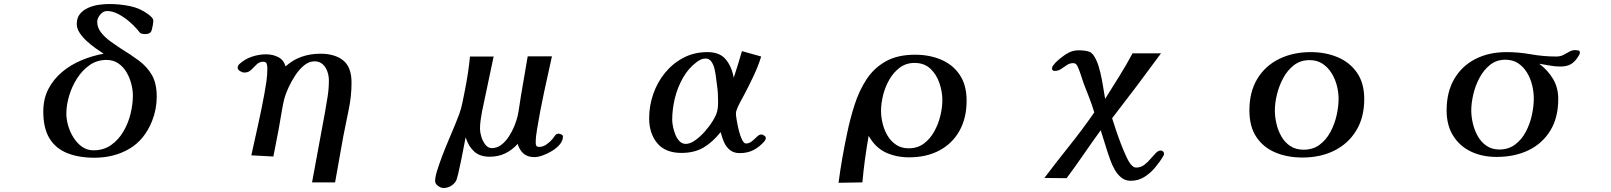

<svg xmlns="http://www.w3.org/2000/svg" viewBox="-20 -781 8040 958"><path d="M643 -304Q643 -332 635 -363Q627 -394 611 -421Q595 -448 570 -465Q545 -482 512 -482Q464 -482 427 -456Q390 -430 364 -389Q338 -348 324.5 -301.5Q311 -255 311 -214Q311 -186 320 -154.5Q329 -123 346.5 -95Q364 -67 389 -49Q414 -31 446 -31Q497 -31 534 -57Q571 -83 595.5 -124.5Q620 -166 631.5 -213.5Q643 -261 643 -304ZM762 -298Q762 -236 739 -178Q702 -84 626 -39Q550 6 451 6Q373 6 315.5 -17Q258 -40 227 -90.5Q196 -141 196 -224Q196 -288 221.5 -337Q247 -386 290 -422Q333 -458 387 -480.5Q441 -503 497 -513Q480 -524 457.5 -540Q435 -556 413.5 -575.5Q392 -595 377.5 -617Q363 -639 363 -661Q363 -692 379 -711.5Q395 -731 420 -742Q445 -753 473 -757Q501 -761 525 -761Q577 -761 628.5 -750.5Q680 -740 722 -708Q730 -702 737.5 -694Q745 -686 745 -675Q745 -670 743 -658.5Q741 -647 738.5 -636.5Q736 -626 733 -622Q728 -615 720 -613Q712 -611 704 -611Q697 -611 691 -612Q685 -613 679 -617Q675 -621 671.5 -626Q668 -631 664 -635Q647 -655 622 -676Q597 -697 569 -711.5Q541 -726 514 -726Q495 -726 480 -708Q465 -690 465 -672Q465 -643 485 -618Q505 -593 532.5 -573.5Q560 -554 581 -540Q632 -509 673 -478.5Q714 -448 738 -406.5Q762 -365 762 -298Z M1734 -369Q1734 -301 1720 -234.5Q1706 -168 1693 -101Q1683 -44 1672.5 13.5Q1662 71 1652 129H1537Q1553 41 1569.5 -47Q1586 -135 1602 -223Q1609 -262 1615 -301Q1621 -340 1621 -380Q1621 -402 1613.5 -424Q1606 -446 1590 -460.5Q1574 -475 1549 -475Q1522 -475 1497.5 -455Q1473 -435 1453 -404.5Q1433 -374 1419 -343Q1405 -312 1399 -290Q1392 -262 1387 -232.5Q1382 -203 1377 -174Q1370 -131 1361 -87.5Q1352 -44 1344 0L1234 -6Q1251 -83 1268 -159.5Q1285 -236 1299 -312Q1305 -344 1309.5 -376Q1314 -408 1314 -440Q1314 -451 1311 -462Q1308 -473 1293 -473Q1274 -473 1260.5 -459.5Q1247 -446 1233.5 -432.5Q1220 -419 1199 -419Q1190 -419 1178 -426Q1166 -433 1166 -443Q1166 -453 1174 -461Q1201 -486 1236.5 -498Q1272 -510 1308 -510Q1340 -510 1367.5 -496.5Q1395 -483 1405 -450Q1442 -483 1485.5 -498Q1529 -513 1578 -513Q1651 -513 1692.5 -479.5Q1734 -446 1734 -369Z M2789 -101Q2789 -80 2774 -61.5Q2759 -43 2735.5 -28.5Q2712 -14 2688 -5.5Q2664 3 2646 3Q2613 3 2592.5 -14.5Q2572 -32 2563 -63Q2535 -32 2500.5 -15.5Q2466 1 2423 1Q2375 1 2346.5 -24.5Q2318 -50 2304 -94H2303Q2300 -80 2294 -48Q2288 -16 2280.5 21Q2273 58 2266 87Q2259 116 2254 124Q2244 139 2228 148Q2212 157 2193 157Q2180 157 2165.5 146.5Q2151 136 2151 122Q2151 103 2161 70.5Q2171 38 2186 -1.5Q2201 -41 2218 -81Q2235 -121 2249.5 -156Q2264 -191 2272 -213Q2282 -242 2288 -272Q2294 -302 2300 -332Q2308 -373 2314.5 -415Q2321 -457 2325 -499H2443Q2429 -430 2414 -361.5Q2399 -293 2385 -224Q2381 -202 2378 -180.5Q2375 -159 2375 -137Q2375 -122 2381.5 -99.5Q2388 -77 2401.5 -59.5Q2415 -42 2434 -42Q2460 -42 2481.5 -58.5Q2503 -75 2519.5 -100.5Q2536 -126 2547 -153.5Q2558 -181 2563 -203Q2568 -227 2571.5 -252Q2575 -277 2579 -301L2613 -500H2734Q2714 -410 2694.5 -320Q2675 -230 2660 -138Q2657 -121 2655 -103.5Q2653 -86 2653 -68Q2653 -58 2656.5 -53Q2660 -48 2671 -48Q2690 -48 2708.5 -61.5Q2727 -75 2738 -89Q2744 -97 2750 -105.5Q2756 -114 2768 -114Q2773 -114 2781 -110Q2789 -106 2789 -101Z M3563 -272Q3563 -292 3562 -312.5Q3561 -333 3558 -352Q3556 -365 3553.5 -387.5Q3551 -410 3546 -433.5Q3541 -457 3530 -473Q3519 -489 3501 -489Q3488 -489 3478 -484.5Q3468 -480 3457 -472Q3415 -441 3387.5 -392.5Q3360 -344 3347 -289.5Q3334 -235 3334 -183Q3334 -169 3338 -149Q3342 -129 3350 -109Q3358 -89 3371 -76Q3384 -63 3402 -63Q3423 -63 3448 -80.5Q3473 -98 3496.5 -124.5Q3520 -151 3536.5 -178Q3553 -205 3558 -224Q3561 -236 3562 -248Q3563 -260 3563 -272ZM3801 -93Q3801 -88 3799.5 -85Q3798 -82 3795 -77Q3770 -48 3740 -32.5Q3710 -17 3671 -17Q3641 -17 3622 -32.5Q3603 -48 3592.5 -72Q3582 -96 3576 -121H3575Q3536 -72 3490.5 -45Q3445 -18 3380 -18Q3300 -18 3259.5 -66.5Q3219 -115 3219 -191Q3219 -253 3239.5 -312Q3260 -371 3298.5 -418Q3337 -465 3390.5 -493Q3444 -521 3510 -521Q3571 -521 3601 -485Q3631 -449 3641 -393Q3652 -426 3662 -459Q3672 -492 3682 -526L3778 -499Q3762 -448 3739 -400Q3728 -376 3716 -352.5Q3704 -329 3692 -306Q3682 -287 3672 -269Q3662 -251 3655 -231Q3652 -224 3652 -213Q3652 -204 3656 -180.5Q3660 -157 3666.5 -130Q3673 -103 3682.5 -84Q3692 -65 3702 -65Q3718 -65 3731.5 -76Q3745 -87 3756.5 -98.5Q3768 -110 3779 -110Q3785 -110 3793 -104.5Q3801 -99 3801 -93Z M4682 -281Q4682 -323 4667.5 -366Q4653 -409 4622.5 -438Q4592 -467 4543 -467Q4501 -467 4469.5 -443.5Q4438 -420 4417 -383Q4396 -346 4386 -305Q4376 -264 4376 -228Q4376 -197 4384 -164.5Q4392 -132 4408.5 -104Q4425 -76 4451.5 -58.5Q4478 -41 4514 -41Q4558 -41 4589.5 -64.5Q4621 -88 4641.5 -125Q4662 -162 4672 -203.5Q4682 -245 4682 -281ZM4803 -279Q4803 -192 4767.5 -128.5Q4732 -65 4667.5 -30.5Q4603 4 4516 4Q4452 4 4400 -20Q4348 -44 4315 -102H4314Q4304 -45 4296 13Q4288 71 4283 129L4164 131Q4172 69 4183 6.5Q4194 -56 4207 -117Q4222 -190 4244.5 -259.5Q4267 -329 4303.5 -385Q4340 -441 4399 -474.5Q4458 -508 4546 -508Q4618 -508 4676.5 -483Q4735 -458 4769 -407Q4803 -356 4803 -279Z M5788 -15Q5788 -11 5787 -8Q5786 -5 5784 -2Q5767 27 5743 55.5Q5719 84 5689 102.5Q5659 121 5622 121Q5595 121 5575.5 105.5Q5556 90 5542.5 66.5Q5529 43 5520 17.5Q5511 -8 5504 -29Q5496 -55 5488 -80.5Q5480 -106 5472 -131Q5429 -72 5387.5 -11.5Q5346 49 5302 108L5191 107Q5253 25 5317 -55Q5381 -135 5440 -220Q5429 -257 5415 -293Q5401 -329 5387 -365Q5380 -385 5372 -410Q5364 -435 5355 -453Q5348 -466 5335 -466Q5317 -466 5302.5 -456Q5288 -446 5274 -436.5Q5260 -427 5241 -427Q5238 -427 5233.5 -430Q5229 -433 5229 -437Q5229 -447 5234.5 -454Q5240 -461 5246 -468Q5268 -490 5298 -510Q5328 -530 5360 -530Q5397 -530 5416 -522.5Q5435 -515 5451 -479Q5462 -454 5470 -420Q5478 -386 5483.5 -351.5Q5489 -317 5494 -289H5495Q5530 -345 5565 -401Q5600 -457 5631 -515H5773Q5713 -433 5652 -352Q5591 -271 5529 -191Q5535 -173 5546 -139Q5557 -105 5571.5 -67Q5586 -29 5600.5 2Q5615 33 5627 44Q5632 49 5637 52Q5642 55 5649 55Q5672 55 5689 42Q5706 29 5720 12.5Q5734 -4 5746.5 -17Q5759 -30 5772 -30Q5778 -30 5783 -25.5Q5788 -21 5788 -15Z M6659 -288Q6659 -320 6650.5 -353.5Q6642 -387 6624 -416Q6606 -445 6579 -463Q6552 -481 6514 -481Q6469 -481 6436.5 -456Q6404 -431 6383 -392Q6362 -353 6351.5 -310Q6341 -267 6341 -230Q6341 -198 6349 -163.5Q6357 -129 6374 -99.5Q6391 -70 6418.5 -52Q6446 -34 6484 -34Q6531 -34 6564 -58.5Q6597 -83 6618 -122Q6639 -161 6649 -205Q6659 -249 6659 -288ZM6787 -287Q6787 -195 6747 -129.5Q6707 -64 6637.5 -29.5Q6568 5 6479 5Q6404 5 6344 -20Q6284 -45 6249 -97Q6214 -149 6214 -230Q6214 -322 6253 -387Q6292 -452 6361.5 -486.5Q6431 -521 6520 -521Q6594 -521 6654.5 -495.5Q6715 -470 6751 -418Q6787 -366 6787 -287Z M7633 -289Q7633 -321 7625 -355Q7617 -389 7599.5 -418Q7582 -447 7555.5 -465Q7529 -483 7491 -483Q7447 -483 7415 -457.5Q7383 -432 7362 -392.5Q7341 -353 7331 -309.5Q7321 -266 7321 -230Q7321 -199 7329 -165Q7337 -131 7353.5 -101.5Q7370 -72 7397 -53.5Q7424 -35 7461 -35Q7507 -35 7540 -60Q7573 -85 7593.5 -124Q7614 -163 7623.5 -207Q7633 -251 7633 -289ZM7863 -518Q7863 -511 7857 -503Q7841 -475 7820 -462Q7799 -449 7766 -449Q7739 -449 7712.5 -454Q7686 -459 7660 -463Q7704 -430 7729.5 -386.5Q7755 -343 7755 -287Q7755 -194 7715.5 -129.5Q7676 -65 7607 -31.5Q7538 2 7447 2Q7375 2 7319 -25Q7263 -52 7230.5 -104Q7198 -156 7198 -230Q7198 -321 7235.5 -386Q7273 -451 7340.5 -486Q7408 -521 7497 -521Q7558 -521 7619.5 -510Q7681 -499 7745 -499Q7766 -499 7781 -507Q7796 -515 7810 -523Q7824 -531 7839 -531Q7846 -531 7854.5 -529.5Q7863 -528 7863 -518Z"/></svg>

Font: Kaisei Tokumin
Style: Bold
Weight: 700
Designer: Font-Kai, 金井和夫
Foundry: KAZUO KANAI
Version: Version 5.003